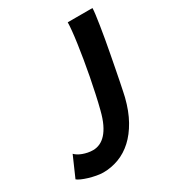

<svg xmlns="http://www.w3.org/2000/svg" viewBox="-346 -600 859 935"><g transform="rotate(-30 83.5 -133.0)"><path d="M315.4 -493.2Q315.4 -481.4 312.3 -457.3Q309.1 -433.1 304.2 -401.1Q299.3 -369.1 292.7 -331.8Q286.1 -294.4 278.8 -256.3Q271.5 -218.3 264.6 -182.1Q257.8 -146 251.7 -116.2Q245.6 -86.4 241.2 -65.2Q236.8 -43.9 234.9 -36.6Q217.8 31.2 189.9 80.8Q162.1 130.4 126.7 162.8Q91.3 195.3 49.1 211.2Q6.8 227.1 -38.6 227.1Q-55.7 227.1 -76.4 223.1Q-97.2 219.2 -116.7 213.4Q-136.2 207.5 -151.6 200.7Q-167 193.8 -173.3 188L-123 73.2Q-116.7 80.1 -106.4 86.4Q-96.2 92.8 -83.5 97.4Q-70.8 102.1 -56.4 105Q-42 107.9 -27.3 107.9Q-7.3 107.9 11.2 99.6Q29.8 91.3 46.1 73.5Q62.5 55.7 76.2 27.1Q89.8 -1.5 100.1 -42.5Q109.9 -80.1 119.1 -123.3Q128.4 -166.5 137 -210.7Q145.5 -254.9 152.6 -297.9Q159.7 -340.8 165 -378.4Q170.4 -416 173.3 -445.8Q176.3 -475.6 176.3 -493.2Z"/></g></svg>

Font: Andika New Basic
Style: Bold Italic
Weight: 700
Italic angle: -14°
Designer: Victor Gaultney, Annie Olsen, Pablo Ugerman
Foundry: SIL International
Version: Version 5.500